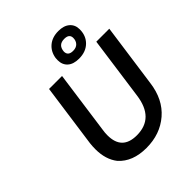

<svg xmlns="http://www.w3.org/2000/svg" viewBox="-252 -1082 1244 1244"><g transform="rotate(-45 369.5 -460.0)"><path d="M678 -271 739 -707H620L560 -275Q536 -92 377 -92Q242 -92 242 -227Q242 -252 246 -275L306 -707H187L126 -271Q123 -244 123 -219Q123 -125 170 -65Q237 10 363 10Q489 10 575 -64Q661 -138 678 -271ZM472 -771Q426 -771 426 -810Q430 -867 486 -867Q532 -867 532 -830Q532 -804 516.5 -787.5Q501 -771 472 -771ZM464 -708Q526 -708 563.5 -744.5Q601 -781 601 -840Q601 -881 573 -905.5Q545 -930 495 -930Q439 -930 403 -900Q367 -870 359 -819L358 -799Q358 -757 385.5 -732.5Q413 -708 464 -708Z"/></g></svg>

Font: Brisa Sans Medium
Style: Italic
Weight: 600
Italic angle: -8°
Designer: Dalton Maag Ltd
Foundry: Dalton Maag Ltd
Version: Version 1.101;July 10, 2019;FontCreator 11.5.0.2425 64-bit